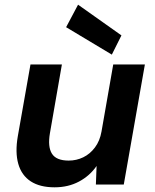

<svg xmlns="http://www.w3.org/2000/svg" viewBox="-20 -787 661 819"><path d="M213 12Q150 12 111 -13.5Q72 -39 58 -88Q44 -137 56 -206L110 -512H244L193 -219Q183 -161 201.5 -131.5Q220 -102 273 -102Q306 -102 335 -116Q364 -130 385 -158Q406 -186 413 -226L463 -512H598L508 0H389L392 -79Q363 -37 317 -12.5Q271 12 213 12ZM457 -554 262 -671 313 -767 498 -636Z"/></svg>

Font: DM Sans 12pt
Style: Bold Italic
Weight: 700
Italic angle: -10°
Version: Version 4.004;gftools[0.9.30]